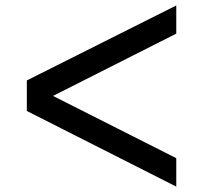

<svg xmlns="http://www.w3.org/2000/svg" viewBox="-20 -715 749 709"><path d="M630.9 -590.8 175.8 -360.8 630.9 -130.9V-25.9L79.1 -305.2V-418L630.9 -694.8Z"/></svg>

Font: Oakes Grotesk
Style: SemiBold Italic
Weight: 600
Designer: Samuel Oakes
Foundry: Samuel Oakes
Version: Version 1.0 | wf-rip DC20170320